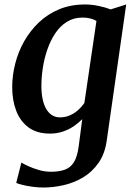

<svg xmlns="http://www.w3.org/2000/svg" viewBox="-20 -587 604 858"><path d="M457.5 37.5Q449.5 99 420.8 140.2Q392 181.5 351.2 205.8Q310.5 230 264.2 240.5Q218 251 174 251Q151.5 251 127 247.8Q102.5 244.5 82.5 239.8Q62.5 235 52.5 230.5L75.5 139.5Q84 145 105 154.8Q126 164.5 153 172.5Q180 180.5 207.5 180.5Q245 180.5 270.5 171Q296 161.5 310.8 137Q325.5 112.5 331.5 68L347.5 -54.5Q331.5 -38 310 -23.2Q288.5 -8.5 261.5 0.8Q234.5 10 203 10Q144.5 10 107.2 -17.8Q70 -45.5 52.2 -92.5Q34.5 -139.5 34.5 -197.5Q34.5 -249.5 48 -302.5Q61.5 -355.5 88.2 -402.8Q115 -450 154.2 -487.2Q193.5 -524.5 245 -545.8Q296.5 -567 360.5 -567Q390.5 -567 422 -560.2Q453.5 -553.5 474.5 -545L544 -567ZM411 -493.5Q398.5 -501 382.2 -504.8Q366 -508.5 349 -508.5Q309.5 -508.5 279 -489.5Q248.5 -470.5 227 -438.2Q205.5 -406 191.8 -366.2Q178 -326.5 171.5 -284.2Q165 -242 165 -203Q165 -170 170.5 -144Q176 -118 186.8 -99.8Q197.5 -81.5 213 -72Q228.5 -62.5 248 -62.5Q271.5 -62.5 292.2 -71.5Q313 -80.5 329.5 -95.5Q346 -110.5 357 -126.5Z"/></svg>

Font: Merriweather 20pt SemiBold
Style: Italic
Weight: 600
Italic angle: -7.8°
Version: Version 2.101